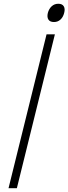

<svg xmlns="http://www.w3.org/2000/svg" viewBox="-20 -991 360 1011"><path d="M269 -810.1 68.8 0H24.9L225.1 -810.1ZM317.9 -922.9Q312.5 -900.9 298.3 -887.9Q284.2 -875 264.2 -875Q243.2 -875 234.9 -887.9Q226.6 -900.9 231.9 -922.9Q237.8 -944.8 252.2 -958Q266.6 -971.2 287.1 -971.2Q307.6 -971.2 315.7 -958Q323.7 -944.8 317.9 -922.9Z"/></svg>

Font: Sinkin Sans 200 X Light Italic
Style: Regular
Weight: 200
Italic angle: -112°
Designer: Keith Bates
Foundry: K-Type
Version: Sinkin Sans (version 1.0)  by Keith Bates   •   © 2014   www